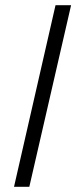

<svg xmlns="http://www.w3.org/2000/svg" viewBox="-20 -720 294 740"><path d="M34 0 194 -700H254L93 0Z"/></svg>

Font: Junicode SmExp
Style: Italic
Weight: 400
Width: 6
Italic angle: -11°
Designer: Peter S. Baker
Version: Version 2.205; ttfautohint (v1.8.4)